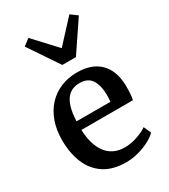

<svg xmlns="http://www.w3.org/2000/svg" viewBox="-214 -977 957 1088"><g transform="rotate(-30 264.5 -433.0)"><path d="M283 11Q196.5 11 140.2 -26Q84 -63 56.8 -128.5Q29.5 -194 29.5 -279Q29.5 -346 48.8 -399.8Q68 -453.5 103.2 -491.5Q138.5 -529.5 187 -549.8Q235.5 -570 293.5 -570Q390 -570 442.2 -518Q494.5 -466 497.5 -369.5Q497.5 -338.5 496 -315.5Q494.5 -292.5 490.5 -275H153.5Q155 -228 166 -189.5Q177 -151 197.5 -123.2Q218 -95.5 248.2 -80.8Q278.5 -66 318 -66Q359.5 -66 401.8 -80.8Q444 -95.5 466.5 -112.5L488 -65Q471 -46.5 439 -29.2Q407 -12 366.2 -0.5Q325.5 11 283 11ZM154 -331H375.5Q376.5 -340 377.2 -352Q378 -364 378 -373.5Q378 -434 355 -472.2Q332 -510.5 276 -510.5Q251 -510.5 229.8 -501.8Q208.5 -493 192.2 -472.8Q176 -452.5 166 -417.8Q156 -383 154 -331ZM244 -648 111.5 -844.5 154 -877 288.5 -732 422 -876.5 465.5 -844.5 333 -648Z"/></g></svg>

Font: Merriweather SemiBold
Style: Regular
Weight: 600
Version: Version 2.100